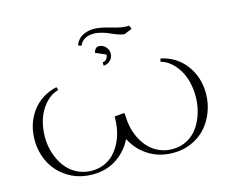

<svg xmlns="http://www.w3.org/2000/svg" viewBox="-136 -1236 1714 1437"><g transform="rotate(-15 721.0 -517.5)"><path d="M58.1 -354Q58.1 -480 127.9 -573.5Q197.8 -667 317.9 -693.8L326.2 -670.9Q265.6 -652.8 222.2 -603.3Q178.7 -553.7 158.4 -489.7Q138.2 -425.8 138.2 -354Q138.2 -290.5 156.7 -231.4Q175.3 -172.4 209.5 -125Q243.7 -77.6 297.1 -49.3Q350.6 -21 415 -21Q466.3 -21 510.5 -39.8Q554.7 -58.6 585.7 -91.3Q616.7 -124 638.9 -167.2Q661.1 -210.4 671.6 -259.3Q682.1 -308.1 682.1 -359.9V-369.1L758.8 -376L762.2 -350.1Q763.2 -298.8 775.4 -251Q787.6 -203.1 811 -161.4Q834.5 -119.6 866.9 -88.4Q899.4 -57.1 943.8 -39.1Q988.3 -21 1039.1 -21Q1103 -21 1155 -49.8Q1207 -78.6 1239.7 -127Q1272.5 -175.3 1289.8 -235.1Q1307.1 -294.9 1307.1 -359.9Q1307.1 -431.6 1286.9 -495.6Q1266.6 -559.6 1223.1 -609.1Q1179.7 -658.7 1119.1 -676.8L1127 -700.2Q1247.1 -673.3 1317.1 -579.6Q1387.2 -485.8 1387.2 -359.9Q1387.2 -286.6 1362.3 -220Q1337.4 -153.3 1293 -102.8Q1248.5 -52.2 1182.4 -22.2Q1116.2 7.8 1039.1 7.8Q930.2 7.8 847.7 -44.4Q765.1 -96.7 721.2 -184.1Q679.2 -97.2 599.1 -44.7Q519 7.8 415 7.8Q309.1 7.8 226.8 -42Q144.5 -91.8 101.3 -173.8Q58.1 -255.9 58.1 -354ZM555.2 -954.1Q571.8 -1000 611.8 -1021.5Q651.9 -1043 701.2 -1043Q747.1 -1043 825.2 -1020Q903.3 -997.1 941.9 -997.1Q957 -997.1 962.9 -998L975.1 -970.2L913.1 -944.8Q890.6 -946.8 861.6 -957.3Q832.5 -967.8 808.8 -979Q785.2 -990.2 752.7 -999.5Q720.2 -1008.8 689.9 -1008.8Q608.4 -1008.8 579.1 -944.8ZM663.1 -867.2Q667 -884.8 677.2 -896.5Q687.5 -908.2 701.2 -908.2Q731.9 -908.2 753.9 -886Q775.9 -863.8 775.9 -833Q775.9 -802.2 753.9 -780Q731.9 -757.8 701.2 -757.8V-784.2Q718.8 -784.2 731 -798.8Q743.2 -813.5 743.2 -833Z"/></g></svg>

Font: Dihjauti
Style: Regular
Weight: 400
Designer: T. Christopher White
Version: Version 3.0.0